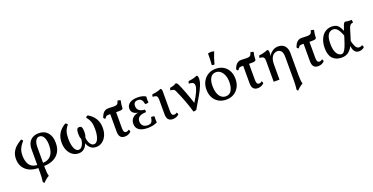

<svg xmlns="http://www.w3.org/2000/svg" viewBox="-28 -1637 5434 2796"><g transform="rotate(-20 2689.0 -239.5)"><path d="M313 242Q306 239 300.5 232.5Q295 226 293 220Q294 205 296.5 188Q299 171 300.5 146.5Q302 122 302 85V-285Q302 -370 349 -418.5Q396 -467 477 -467Q566 -467 616 -409.5Q666 -352 666 -251Q666 -126 590.5 -58.5Q515 9 385 9V-39Q470 -39 516.5 -93Q563 -147 563 -252Q563 -328 539 -373.5Q515 -419 472 -419Q434 -419 413 -382Q392 -345 392 -280V40Q392 84 395.5 114Q399 144 406 167Q383 179 356.5 200.5Q330 222 313 242ZM307 9Q221 9 161.5 -21Q102 -51 71 -103.5Q40 -156 40 -224Q40 -286 63.5 -331.5Q87 -377 125 -409.5Q163 -442 207 -467Q214 -463 221 -456Q228 -449 229 -439Q196 -402 178 -371Q160 -340 153 -309.5Q146 -279 146 -243Q146 -179 163.5 -133.5Q181 -88 217 -63.5Q253 -39 307 -39Z M929 9Q877 9 835.5 -20.5Q794 -50 770 -102Q746 -154 746 -224Q746 -304 782.5 -364.5Q819 -425 890 -466Q914 -462 923 -440Q888 -401 872.5 -356.5Q857 -312 857 -243Q857 -182 868 -136Q879 -90 899 -65Q919 -40 946 -40Q972 -40 991 -60Q1010 -80 1021 -111.5Q1032 -143 1033 -177Q1024 -195 1021 -213Q1018 -231 1018 -256Q1018 -296 1023.5 -316Q1029 -336 1039.5 -342.5Q1050 -349 1065 -349Q1080 -349 1090.5 -342.5Q1101 -336 1106.5 -316Q1112 -296 1112 -256Q1112 -231 1109 -213Q1106 -195 1097 -177Q1098 -143 1109 -111.5Q1120 -80 1139 -60Q1158 -40 1184 -40Q1211 -40 1231 -65Q1251 -90 1262 -136Q1273 -182 1273 -243Q1273 -312 1257.5 -356.5Q1242 -401 1207 -440Q1216 -462 1240 -466Q1311 -425 1347.5 -364.5Q1384 -304 1384 -224Q1384 -154 1360 -102Q1336 -50 1294.5 -20.5Q1253 9 1201 9Q1148 9 1114 -21Q1080 -51 1064 -100.5Q1048 -150 1048 -209H1082Q1082 -150 1066 -100.5Q1050 -51 1016 -21Q982 9 929 9Z M1466 -333Q1457 -334 1450 -341Q1443 -348 1439 -355Q1451 -392 1468 -415.5Q1485 -439 1506.5 -450Q1528 -461 1553 -461Q1576 -461 1598.5 -459.5Q1621 -458 1644 -458Q1678 -458 1694.5 -470.5Q1711 -483 1720 -520Q1733 -519 1744.5 -516.5Q1756 -514 1766 -509Q1759 -482 1755 -448.5Q1751 -415 1751 -389Q1747 -380 1734.5 -374Q1722 -368 1679 -368Q1654 -368 1626 -369Q1598 -370 1572 -370.5Q1546 -371 1524 -371Q1510 -371 1501 -368Q1492 -365 1484 -356.5Q1476 -348 1466 -333ZM1645 9Q1600 9 1577 -17.5Q1554 -44 1554 -100V-391H1644V-121Q1644 -80 1654.5 -64Q1665 -48 1686 -48Q1709 -48 1728 -67Q1741 -52 1743 -34Q1729 -16 1703.5 -3.5Q1678 9 1645 9Z M2001 6Q1915 6 1868 -26Q1821 -58 1821 -122Q1821 -183 1863.5 -219Q1906 -255 1984 -255V-250Q1917 -250 1879.5 -275.5Q1842 -301 1842 -350Q1842 -403 1886 -433.5Q1930 -464 2009 -464Q2045 -464 2076.5 -457Q2108 -450 2135 -433Q2132 -410 2132 -387Q2132 -364 2135 -340Q2122 -336 2109 -334Q2096 -332 2083 -334Q2073 -384 2054.5 -405Q2036 -426 2001 -426Q1966 -426 1949.5 -408Q1933 -390 1933 -358Q1933 -312 1964 -287.5Q1995 -263 2051 -260Q2055 -252 2055.5 -240.5Q2056 -229 2053 -220Q1988 -220 1951.5 -197Q1915 -174 1915 -125Q1915 -83 1941 -57.5Q1967 -32 2015 -32Q2059 -32 2075 -55.5Q2091 -79 2098 -128Q2111 -130 2124 -128Q2137 -126 2149 -121Q2147 -95 2147 -71.5Q2147 -48 2150 -26Q2119 -10 2081 -2Q2043 6 2001 6Z M2388 9Q2342 9 2319 -17.5Q2296 -44 2296 -100V-325Q2296 -348 2291.5 -364Q2287 -380 2271 -388Q2255 -396 2221 -396Q2221 -407 2223 -416Q2225 -425 2230 -433Q2245 -433 2272 -438Q2299 -443 2325.5 -450.5Q2352 -458 2364 -467Q2373 -464 2379.5 -455Q2386 -446 2386 -427V-111Q2386 -76 2396.5 -60.5Q2407 -45 2427 -45Q2436 -45 2447.5 -48.5Q2459 -52 2470 -62Q2483 -47 2485 -29Q2471 -14 2446 -2.5Q2421 9 2388 9Z M2706 9Q2691 -42 2675.5 -88.5Q2660 -135 2643 -180Q2626 -225 2607 -270Q2588 -315 2566 -363Q2558 -381 2541.5 -388Q2525 -395 2496 -396Q2496 -407 2498 -416Q2500 -425 2505 -433Q2528 -435 2557 -445Q2586 -455 2603 -467Q2617 -462 2622 -457Q2627 -452 2635 -437Q2646 -414 2662.5 -375.5Q2679 -337 2697 -288.5Q2715 -240 2733.5 -187.5Q2752 -135 2767 -86H2748Q2813 -188 2838.5 -246Q2864 -304 2864 -340Q2864 -363 2849.5 -378.5Q2835 -394 2782 -396Q2782 -407 2784 -416Q2786 -425 2791 -433Q2822 -435 2862 -445Q2902 -455 2925 -467Q2935 -463 2941 -453.5Q2947 -444 2947 -418Q2947 -372 2925.5 -316.5Q2904 -261 2860.5 -184.5Q2817 -108 2752 0Q2743 4 2730.5 6.5Q2718 9 2706 9Z M3218 9Q3150 9 3099 -20.5Q3048 -50 3020 -103.5Q2992 -157 2992 -229Q2992 -297 3021 -351Q3050 -405 3101 -436Q3152 -467 3218 -467Q3289 -467 3339.5 -437Q3390 -407 3417 -353.5Q3444 -300 3444 -229Q3444 -160 3415.5 -106.5Q3387 -53 3336.5 -22Q3286 9 3218 9ZM3226 -39Q3286 -39 3315 -88.5Q3344 -138 3344 -217Q3344 -279 3325.5 -324.5Q3307 -370 3276 -394.5Q3245 -419 3208 -419Q3150 -419 3121.5 -372Q3093 -325 3093 -250Q3093 -182 3109.5 -135Q3126 -88 3156 -63.5Q3186 -39 3226 -39ZM3228 -531Q3215 -530 3206 -531Q3197 -532 3188 -536Q3192 -583 3193 -628Q3194 -673 3194 -714Q3206 -717 3218 -719Q3230 -721 3242 -721Q3268 -721 3289 -713Q3271 -671 3256.5 -627.5Q3242 -584 3228 -531Z M3526 -333Q3517 -334 3510 -341Q3503 -348 3499 -355Q3511 -392 3528 -415.5Q3545 -439 3566.5 -450Q3588 -461 3613 -461Q3636 -461 3658.5 -459.5Q3681 -458 3704 -458Q3738 -458 3754.5 -470.5Q3771 -483 3780 -520Q3793 -519 3804.5 -516.5Q3816 -514 3826 -509Q3819 -482 3815 -448.5Q3811 -415 3811 -389Q3807 -380 3794.5 -374Q3782 -368 3739 -368Q3714 -368 3686 -369Q3658 -370 3632 -370.5Q3606 -371 3584 -371Q3570 -371 3561 -368Q3552 -365 3544 -356.5Q3536 -348 3526 -333ZM3705 9Q3660 9 3637 -17.5Q3614 -44 3614 -100V-391H3704V-121Q3704 -80 3714.5 -64Q3725 -48 3746 -48Q3769 -48 3788 -67Q3801 -52 3803 -34Q3789 -16 3763.5 -3.5Q3738 9 3705 9Z M4245 242Q4237 239 4232 232.5Q4227 226 4225 220Q4227 205 4229 188Q4231 171 4232.5 146.5Q4234 122 4234 85V-279Q4234 -350 4209.5 -375.5Q4185 -401 4152 -401Q4125 -401 4099.5 -384.5Q4074 -368 4058 -331.5Q4042 -295 4042 -234V0H3952V-325Q3952 -348 3947 -363.5Q3942 -379 3926 -387Q3910 -395 3877 -396Q3877 -407 3879 -416Q3881 -425 3886 -433Q3917 -435 3957 -445Q3997 -455 4020 -467Q4031 -463 4036.5 -453Q4042 -443 4042 -419Q4042 -411 4040.5 -396Q4039 -381 4035 -364Q4038 -369 4041 -375.5Q4044 -382 4050 -390Q4069 -416 4104 -439Q4139 -462 4189 -462Q4225 -462 4255.5 -446.5Q4286 -431 4305 -395.5Q4324 -360 4324 -299V40Q4324 84 4327.5 114Q4331 144 4338 167Q4315 179 4288.5 200.5Q4262 222 4245 242Z M4462 -333Q4453 -334 4446 -341Q4439 -348 4435 -355Q4447 -392 4464 -415.5Q4481 -439 4502.5 -450Q4524 -461 4549 -461Q4572 -461 4594.5 -459.5Q4617 -458 4640 -458Q4674 -458 4690.5 -470.5Q4707 -483 4716 -520Q4729 -519 4740.5 -516.5Q4752 -514 4762 -509Q4755 -482 4751 -448.5Q4747 -415 4747 -389Q4743 -380 4730.5 -374Q4718 -368 4675 -368Q4650 -368 4622 -369Q4594 -370 4568 -370.5Q4542 -371 4520 -371Q4506 -371 4497 -368Q4488 -365 4480 -356.5Q4472 -348 4462 -333ZM4641 9Q4596 9 4573 -17.5Q4550 -44 4550 -100V-391H4640V-121Q4640 -80 4650.5 -64Q4661 -48 4682 -48Q4705 -48 4724 -67Q4737 -52 4739 -34Q4725 -16 4699.5 -3.5Q4674 9 4641 9Z M5006 9Q4917 9 4867 -44Q4817 -97 4817 -206Q4817 -260 4830 -307Q4843 -354 4869 -390Q4895 -426 4933.5 -446.5Q4972 -467 5023 -467Q5060 -467 5090 -451.5Q5120 -436 5144.5 -394Q5169 -352 5192 -271L5153 -265Q5133 -321 5113.5 -355.5Q5094 -390 5072.5 -405.5Q5051 -421 5023 -421Q4997 -421 4972.5 -405.5Q4948 -390 4932 -350.5Q4916 -311 4916 -238Q4916 -160 4933.5 -116.5Q4951 -73 4975 -56Q4999 -39 5019 -39Q5039 -39 5056 -56.5Q5073 -74 5092 -118Q5111 -162 5135 -242Q5159 -320 5173 -364.5Q5187 -409 5196 -429.5Q5205 -450 5212 -457Q5219 -464 5229 -467Q5244 -462 5270.5 -460Q5297 -458 5327 -458Q5330 -450 5331 -439.5Q5332 -429 5332 -415Q5312 -413 5299.5 -406.5Q5287 -400 5277 -381.5Q5267 -363 5256 -327Q5245 -291 5227 -230Q5205 -152 5178.5 -105Q5152 -58 5123.5 -33Q5095 -8 5065.5 0.5Q5036 9 5006 9ZM5273 9Q5229 9 5204 -26.5Q5179 -62 5179 -130L5204 -195Q5218 -132 5232 -100Q5246 -68 5261.5 -56.5Q5277 -45 5295 -45Q5320 -45 5343 -59Q5356 -44 5358 -26Q5345 -10 5321.5 -0.5Q5298 9 5273 9Z"/></g></svg>

Font: Vollkorn
Style: Regular
Weight: 400
Designer: Friedrich Althausen
Foundry: Friedrich Althausen
Version: Version 4.104